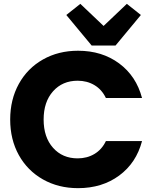

<svg xmlns="http://www.w3.org/2000/svg" viewBox="-20 -974 802 999"><path d="M386 -710Q511 -710 600 -644Q689 -578 719 -464H531Q510 -508 471.5 -531Q433 -554 384 -554Q305 -554 256 -499Q207 -444 207 -352Q207 -260 256 -205Q305 -150 384 -150Q433 -150 471.5 -173Q510 -196 531 -240H719Q689 -126 600 -60.5Q511 5 386 5Q284 5 203.5 -40.5Q123 -86 78 -167Q33 -248 33 -352Q33 -456 78 -537.5Q123 -619 203.5 -664.5Q284 -710 386 -710ZM457 -737 325 -896 398 -954 519 -839 640 -954 713 -896 581 -737Z"/></svg>

Font: IBM-Poppins
Style: Poppins-Bold
Weight: 700
Designer: Mike Abbink, Paul van der Laan, Pieter van Rosmalen, Ben Mitchell, Mark Frömberg
Foundry: Bold Monday
Version: Version 1.1